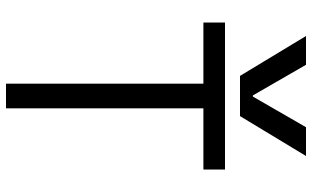

<svg xmlns="http://www.w3.org/2000/svg" viewBox="-220 -820 1040 640"><g transform="rotate(90 300.0 -500.0)"><path d="M100 -1000H196L298 -823H302L404 -1000H500L367 -780H233ZM259 0V-658H55V-730H545V-658H341V0Z"/></g></svg>

Font: M PLUS Code Latin Expanded
Style: Regular
Weight: 400
Width: 7
Designer: Coji Morishita
Foundry: UNDERFOREST DESIGN
Version: Version 1.002; ttfautohint (v1.8.3)